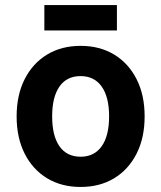

<svg xmlns="http://www.w3.org/2000/svg" viewBox="-20 -730 640 762"><path d="M300 12Q224 12 167 -22.5Q110 -57 78 -120Q46 -183 46 -268Q46 -353 78 -416Q110 -479 167 -513.5Q224 -548 300 -548Q376 -548 433 -513.5Q490 -479 522 -416Q554 -353 554 -268Q554 -183 522 -120Q490 -57 433 -22.5Q376 12 300 12ZM300 -108Q354 -108 383.5 -149.5Q413 -191 413 -268Q413 -345 383.5 -386.5Q354 -428 300 -428Q245 -428 216 -386.5Q187 -345 187 -268Q187 -191 216 -149.5Q245 -108 300 -108ZM156 -609V-710H444V-609Z"/></svg>

Font: Geist Mono
Style: Bold
Weight: 700
Monospace: yes
Designer: Basement.studio, Andrés Briganti, Mateo Zaragoza
Foundry: Basement.studio, Vercel, Andrés Briganti, Guido Ferreyra, Mateo Zaragoza
Version: Version 1.500; ttfautohint (v1.8.4.7-5d5b)